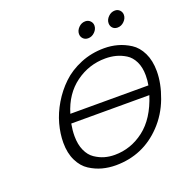

<svg xmlns="http://www.w3.org/2000/svg" viewBox="-154 -1034 1154 1188"><g transform="rotate(-20 422.5 -440.0)"><path d="M149.9 -231Q149.9 -290 167 -353Q184.1 -416 220.5 -477.1Q256.8 -538.1 307.4 -586.4Q357.9 -634.8 430.4 -664.8Q502.9 -694.8 586.9 -694.8Q631.8 -694.8 673.8 -683.3Q715.8 -671.9 755.9 -646.5Q795.9 -621.1 820.6 -570.6Q845.2 -520 845.2 -450.2Q845.2 -369.1 811 -277.6Q776.9 -186 711.9 -118.2Q588.9 10.7 409.2 11.2Q363.3 11.2 321 0Q278.8 -11.2 239 -36.6Q199.2 -62 174.6 -112.1Q149.9 -162.1 149.9 -231ZM229 -246.1Q229 -190.9 247.1 -150.9Q265.1 -110.8 295.7 -90.3Q326.2 -69.8 357.7 -60.8Q389.2 -51.8 424.8 -51.8Q530.8 -51.8 618.4 -118.9Q706.1 -186 751 -326.2H236.8Q229 -284.2 229 -246.1ZM252 -384.8H766.1Q772 -415.5 772 -449.2Q772 -502.4 753.4 -540.3Q734.9 -578.1 703.9 -597.2Q672.9 -616.2 640.4 -624.5Q607.9 -632.8 571.8 -632.8Q463.9 -632.8 376 -568.8Q288.1 -504.9 252 -384.8ZM471.2 -830.1Q471.2 -853 490 -872.1Q508.8 -891.1 534.2 -891.1Q553.2 -891.1 566.2 -878.2Q579.1 -865.2 579.1 -847.2Q579.1 -824.2 560.1 -805.2Q541 -786.1 516.1 -786.1Q496.1 -786.1 483.6 -799.1Q471.2 -812 471.2 -830.1ZM666 -830.1Q666 -853 685.1 -872.1Q704.1 -891.1 729 -891.1Q748 -891.1 760.5 -878.2Q772.9 -865.2 772.9 -847.2Q772.9 -824.2 753.9 -805.2Q734.9 -786.1 710 -786.1Q689.9 -786.1 678 -798.6Q666 -811 666 -830.1Z"/></g></svg>

Font: CMU Concrete
Style: Italic
Weight: 500
Italic angle: -14.04°
Version: Version 0.7.0